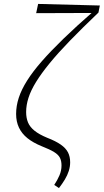

<svg xmlns="http://www.w3.org/2000/svg" viewBox="-20 -763 528 977"><path d="M280 194 256 178Q272 154 282.5 129.5Q293 105 293 79Q293 56 285 40Q277 24 255 10.5Q233 -3 192 -19Q148 -37 119.5 -60Q91 -83 76.5 -113.5Q62 -144 62 -183Q62 -224 75.5 -265.5Q89 -307 118 -353Q147 -399 193 -451.5Q239 -504 303.5 -566.5Q368 -629 454 -704L447 -680V-697L164 -696L174 -743L488 -735L481 -699Q398 -620 336.5 -556.5Q275 -493 232.5 -441Q190 -389 163.5 -346Q137 -303 125 -265.5Q113 -228 113 -193Q113 -163 122.5 -140Q132 -117 155.5 -98Q179 -79 220 -62Q264 -45 289.5 -27Q315 -9 326 12.5Q337 34 337 63Q337 85 330 107Q323 129 310 150.5Q297 172 280 194Z"/></svg>

Font: Source Serif 4 Light
Style: Italic
Weight: 300
Italic angle: -12°
Designer: Frank Grießhammer
Foundry: Adobe Systems Incorporated
Version: Version 4.004;hotconv 1.0.116;makeotfexe 2.5.65601